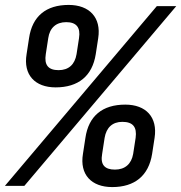

<svg xmlns="http://www.w3.org/2000/svg" viewBox="-54 -755 736 780"><path d="M172 -400C264 -400 321 -446 335 -535L345 -600C358 -684 309 -735 225 -735C133 -735 77 -689 64 -600L54 -535C40 -451 88 -400 172 -400ZM-34 0H45L662 -730H583ZM184 -470C142 -470 125 -491 132 -535L142 -600C148 -642 174 -665 215 -665C256 -665 274 -644 267 -600L257 -535C250 -493 225 -470 184 -470ZM402 5C493 5 550 -41 564 -130L574 -195C587 -279 539 -330 455 -330C362 -330 306 -284 293 -195L283 -130C269 -46 317 5 402 5ZM413 -66C371 -66 353 -86 361 -130L371 -195C378 -237 403 -260 443 -260C486 -260 503 -239 497 -195L487 -130C480 -89 454 -66 413 -66Z"/></svg>

Font: JetBrains Mono Medium
Style: Italic
Weight: 436
Italic angle: -9°
Monospace: yes
Designer: Philipp Nurullin, Konstantin Bulenkov
Foundry: JetBrains
Version: Version 2.305